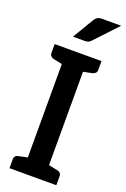

<svg xmlns="http://www.w3.org/2000/svg" viewBox="-176 -994 687 1048"><g transform="rotate(20 167.5 -469.5)"><path d="M102 0V-721H225V0ZM28 0V-52Q28 -64 34.5 -70.5Q41 -77 53 -79L116 -92L129 0ZM200 0 212 -92 276 -79Q287 -77 293.5 -70.5Q300 -64 300 -52V0ZM129 -721 116 -629 53 -642Q41 -645 34.5 -651.5Q28 -658 28 -670V-721ZM300 -721V-670Q300 -658 293.5 -651.5Q287 -645 276 -642L212 -629L200 -721ZM108 -793 180 -914Q188 -927 197.5 -933Q207 -939 225 -939H335L213 -809Q205 -800 197 -796.5Q189 -793 175 -793Z"/></g></svg>

Font: Aleo SemiBold
Style: Regular
Weight: 600
Designer: Alessio Laiso
Foundry: Alessio Laiso
Version: Version 2.001;gftools[0.9.29]